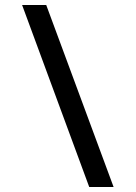

<svg xmlns="http://www.w3.org/2000/svg" viewBox="-20 -739 540 764"><path d="M432 5 164 -719H68L335 5Z"/></svg>

Font: Noto Sans Mono ExtraCondensed SemiBold
Style: Regular
Weight: 600
Width: 2
Designer: Monotype Design Team
Foundry: Monotype Imaging Inc.
Version: Version 2.014